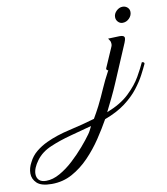

<svg xmlns="http://www.w3.org/2000/svg" viewBox="-484 -551 821 943"><g transform="rotate(-10 -74.0 -79.5)"><path d="M-302 319Q-354 319 -375.5 298.5Q-397 278 -397 250Q-397 223 -382 196Q-368 167 -343 146.5Q-318 126 -288 112Q-237 88 -170.5 73Q-104 58 -43 40Q-35 26 -26.5 11Q-18 -4 -11 -18Q9 -58 26 -97.5Q43 -137 68 -183Q59 -183 59 -193L103 -294Q104 -296 105 -299.5Q106 -303 106 -307Q106 -318 101 -325.5Q96 -333 94 -336L149 -338H154Q176 -338 176 -324Q176 -317 170 -302L90 -114Q76 -81 60 -48Q44 -15 27 19Q97 -8 138.5 -47.5Q180 -87 202.5 -126.5Q225 -166 237 -193Q249 -193 249 -184Q239 -162 223 -131.5Q207 -101 181 -67.5Q155 -34 114 -3Q73 28 11 51Q-13 94 -44 140.5Q-75 187 -114 227.5Q-153 268 -199.5 293.5Q-246 319 -302 319ZM-326 299Q-293 299 -257.5 279Q-222 259 -189 228.5Q-156 198 -128.5 166Q-101 134 -84 110Q-78 102 -73 92Q-68 82 -63 72Q-111 85 -169 100.5Q-227 116 -271 135Q-319 155 -346 191.5Q-373 228 -373 257Q-373 276 -361.5 287.5Q-350 299 -326 299ZM178 -400Q165 -400 155.5 -410Q146 -420 146 -434Q146 -451 160 -464.5Q174 -478 191 -478Q205 -478 215 -469Q225 -460 225 -446Q225 -428 211 -414Q197 -400 178 -400Z"/></g></svg>

Font: Great Vibes
Style: Regular
Weight: 400
Designer: Robert E. Leuschke, Viktoriya Grabowska, Viviana Monsalve, Eben Sorkin
Foundry: Robert E. Leuschke
Version: Version 1.103; ttfautohint (v1.8.4.7-5d5b)